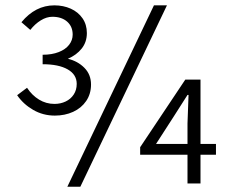

<svg xmlns="http://www.w3.org/2000/svg" viewBox="-20 -689 868 721"><path d="M184.6 -298.8Q207.5 -298.8 226.6 -307.9Q245.6 -316.9 256.8 -334Q268.1 -351.1 268.1 -374Q268.1 -409.2 234.1 -428.5Q200.2 -447.8 140.1 -447.8V-483.4Q174.8 -483.4 200.4 -493.4Q226.1 -503.4 239.5 -520.8Q252.9 -538.1 252.9 -559.1Q252.9 -589.4 232.2 -607.7Q211.4 -626 176.8 -626Q154.8 -626 133.1 -612.5Q111.3 -599.1 93.8 -576.7L60.5 -605.5Q112.8 -668.9 184.1 -668.9Q217.8 -668.9 245.6 -656.5Q273.4 -644 289.8 -620.4Q306.2 -596.7 306.2 -564.9Q306.2 -531.2 286.9 -506.8Q267.6 -482.4 234.9 -468.3Q272 -459.5 296.9 -434.3Q321.8 -409.2 321.8 -371.6Q321.8 -336.4 303.7 -309.8Q285.6 -283.2 254.6 -269Q223.6 -254.9 186 -254.9Q141.6 -254.9 104.5 -276.4Q67.4 -297.9 44.4 -331.5L81.5 -359.4Q100.1 -331.1 126.7 -314.9Q153.3 -298.8 184.6 -298.8ZM558.1 -668.9H606.9L281.7 12.2H232.9ZM732.9 -107.9V0H684.1V-107.9H506.3V-136.2L675.8 -390.1H732.9V-148.4H791V-107.9ZM684.1 -225.6 688 -332.5H684.1L631.8 -250.5L565.9 -148.4H684.1Z"/></svg>

Font: Varta
Style: Light
Weight: 300
Designer: Joana Correia, Viktoriya Grabowska, Eben Sorkin
Foundry: Sorkin Type
Version: Version 1.002; ttfautohint (v1.3) -l 8 -r 24 -G 200 -x 12 -H